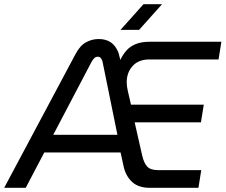

<svg xmlns="http://www.w3.org/2000/svg" viewBox="-58 -900 1081 920"><path d="M-38 0 303.6 -640.4Q325 -681.4 353.9 -697.2Q382.8 -713 414.8 -713Q449.6 -713 473.1 -697Q496.6 -681 510 -646.8L518.6 -612.8Q530.2 -638 547.7 -657.8Q565.2 -677.6 592.4 -688.8Q619.6 -700 661.2 -700H1002.8L989.2 -615.2H658.6Q606 -615.2 577.6 -583.9Q549.2 -552.6 549.2 -505.6Q549.2 -496.4 550.5 -485.9Q551.8 -475.4 554.4 -464.4L569.6 -398.6H918.4L904.8 -313.8H587.2L623.2 -155.2Q631.8 -118.2 647.7 -101.5Q663.6 -84.8 699.2 -84.8H906.4L892.8 0H660.8Q604.6 0 574.4 -28.8Q544.2 -57.6 534.6 -101.6L519.8 -169.4H154.2L65.2 0ZM197.2 -254.2H504.6L434 -601.2Q431.4 -614.2 425.7 -621.2Q420 -628.2 410.2 -628.2Q401 -628.2 393.7 -621.4Q386.4 -614.6 379.4 -601.2ZM519.6 -757 629.6 -880H718.6L608.6 -757Z"/></svg>

Font: MuseoModerno Thin
Style: Italic
Weight: 100
Italic angle: -9°
Designer: Pablo Cosgaya, Héctor Gatti, Marcela Romero, and the Authors of The MuseoModerno Project.
Foundry: Omnibus-Type Team
Version: Version 1.003